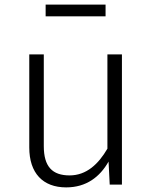

<svg xmlns="http://www.w3.org/2000/svg" viewBox="-20 -801 662 833"><path d="M438 -730V-781H178V-730ZM509 -565H446V-156C407 -89 355 -40 282 -40C207 -40 170 -78 170 -167V-565H107V-161C107 -50 166 12 267 12C354 12 413 -33 451 -100L456 0H509Z"/></svg>

Font: Glow Sans SC Normal
Style: Regular
Weight: 400
Designer: Ryoko NISHIZUKA (kana, bopomofo & ideographs); Paul D. Hunt (Latin, Greek & Cyrillic); Sandoll Communications, Soo-young
Version: Version 0.93